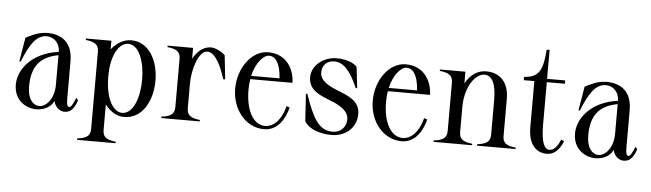

<svg xmlns="http://www.w3.org/2000/svg" viewBox="-53 -910 4477 1321"><g transform="rotate(5 2186.0 -250.0)"><path d="M211 15C277 15 317 -19 332 -53C342 -8 376 15 405 15C437 15 468 4 493 -71L480 -88C462 -43 448 -20 437 -20C415 -21 418 -58 418 -134V-334C418 -467 339 -515 243 -515C179 -515 130 -486 95 -469L67 -303H77C124 -421 168 -492 241 -492C288 -492 332 -455 332 -392C145 -367 57 -244 57 -143C57 -32 142 15 211 15ZM229 -9C188 -10 149 -50 149 -137C149 -276 206 -346 332 -369V-296V-164C332 -64 275 -8 229 -9Z M510 190V200H776V190C710 182 686 164 686 116V-59C726 -8 773 15 818 15C948 15 1012 -119 1012 -252C1012 -384 949 -515 822 -515C776 -515 728 -492 686 -441V-500H510V-490C576 -482 600 -464 600 -416V116C600 164 576 182 510 190ZM802 -12C744 -12 686 -93 686 -254C686 -410 745 -489 803 -489C881 -489 920 -370 920 -251C920 -132 881 -12 802 -12Z M1250 -84V-255C1250 -349 1290 -483 1350 -483C1408 -483 1451 -384 1475 -303H1489L1471 -469C1443 -495 1400 -514 1374 -514C1321 -514 1279 -478 1250 -425V-500H1074V-490C1140 -483 1164 -464 1164 -416V-84C1164 -36 1139 -17 1074 -10V0H1340V-10C1275 -17 1250 -36 1250 -84Z M1785 15C1843 15 1913 -19 1948 -149L1926 -157C1897 -45 1838 -8 1790 -8C1709 -8 1655 -103 1655 -246C1655 -273 1657 -297 1661 -320H1952C1952 -405 1900 -515 1769 -515C1654 -515 1563 -390 1563 -245C1563 -104 1657 15 1785 15ZM1665 -343C1687 -437 1738 -492 1777 -492C1814 -492 1853 -459 1861 -343Z M2250 14C2346 14 2422 -48 2422 -146C2422 -235 2341 -266 2266 -295C2202 -321 2143 -352 2143 -409C2143 -467 2186 -492 2225 -492C2289 -492 2337 -441 2389 -322H2399L2382 -469C2354 -498 2300 -515 2241 -515C2156 -515 2070 -456 2070 -369C2070 -279 2150 -250 2224 -221C2289 -195 2350 -162 2350 -101C2350 -59 2321 -9 2255 -9C2160 -9 2116 -93 2061 -253H2051L2063 -64C2095 -12 2171 14 2250 14Z M2735 15C2793 15 2863 -19 2898 -149L2876 -157C2847 -45 2788 -8 2740 -8C2659 -8 2605 -103 2605 -246C2605 -273 2607 -297 2611 -320H2902C2902 -405 2850 -515 2719 -515C2604 -515 2513 -390 2513 -245C2513 -104 2607 15 2735 15ZM2615 -343C2637 -437 2688 -492 2727 -492C2764 -492 2803 -459 2811 -343Z M3431 -84V-339C3431 -451 3371 -515 3273 -515C3220 -515 3166 -485 3131 -419V-500H2955V-490C3021 -483 3045 -464 3045 -416V-84C3045 -36 3020 -17 2955 -10V0H3221V-10C3156 -17 3131 -36 3131 -84V-255C3131 -397 3202 -491 3263 -491C3314 -491 3345 -441 3345 -323V-84C3345 -37 3320 -18 3255 -10V0H3521V-10C3455 -16 3430 -36 3431 -84Z M3536 -477H3609V-158C3609 -40 3664 14 3737 14C3783 14 3822 -15 3849 -83L3828 -92C3807 -38 3779 -15 3754 -15C3716 -15 3695 -65 3695 -188V-477H3820V-500H3695V-700H3675C3664 -567 3645 -505 3536 -500Z M4073 15C4139 15 4179 -19 4194 -53C4204 -8 4238 15 4267 15C4299 15 4330 4 4355 -71L4342 -88C4324 -43 4310 -20 4299 -20C4277 -21 4280 -58 4280 -134V-334C4280 -467 4201 -515 4105 -515C4041 -515 3992 -486 3957 -469L3929 -303H3939C3986 -421 4030 -492 4103 -492C4150 -492 4194 -455 4194 -392C4007 -367 3919 -244 3919 -143C3919 -32 4004 15 4073 15ZM4091 -9C4050 -10 4011 -50 4011 -137C4011 -276 4068 -346 4194 -369V-296V-164C4194 -64 4137 -8 4091 -9Z"/></g></svg>

Font: Sprat Condesed
Style: Regular
Weight: 400
Width: 3
Designer: Ethan Nakache
Foundry: Collletttivo
Version: Version 2.000;Glyphs 3.2 (3217)